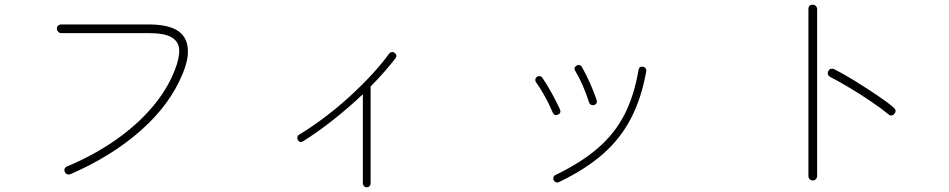

<svg xmlns="http://www.w3.org/2000/svg" viewBox="-20 -757 4040 817"><path d="M280 -16Q273 -13 266 -15.5Q259 -18 256 -25Q249 -42 266 -49Q378 -96 469.5 -159.5Q561 -223 626.5 -299.5Q692 -376 724 -459Q744 -510 742.5 -545Q741 -580 710.5 -598Q680 -616 614 -616H240Q233 -616 227.5 -622Q222 -628 222 -635Q222 -643 227.5 -648Q233 -653 240 -653H614Q731 -653 764.5 -597.5Q798 -542 758 -445Q704 -312 579.5 -202Q455 -92 280 -16Z M1541 40Q1534 40 1529 35Q1524 30 1524 23V-356Q1466 -301 1400.5 -249Q1335 -197 1270 -156Q1256 -147 1247 -162Q1244 -167 1245.5 -174Q1247 -181 1253 -184Q1306 -216 1361 -257.5Q1416 -299 1467 -345.5Q1518 -392 1561.5 -439Q1605 -486 1636 -529Q1640 -534 1647 -535.5Q1654 -537 1659 -532Q1672 -523 1663 -509Q1641 -481 1614.5 -450.5Q1588 -420 1557 -389V23Q1557 30 1552.5 35Q1548 40 1541 40Z M2358 18Q2352 21 2345.5 18.5Q2339 16 2336 10Q2333 4 2335 -2.5Q2337 -9 2343 -12Q2453 -65 2524.5 -127Q2596 -189 2637.5 -270Q2679 -351 2697 -460Q2701 -476 2716 -473Q2723 -472 2727 -466.5Q2731 -461 2730 -454Q2710 -341 2665.5 -254.5Q2621 -168 2546 -102Q2471 -36 2358 18ZM2508 -310Q2501 -308 2495 -311Q2489 -314 2487 -320Q2474 -360 2459 -394.5Q2444 -429 2428 -455Q2419 -469 2434 -478Q2439 -482 2446 -480Q2453 -478 2456 -472Q2473 -443 2490.5 -403.5Q2508 -364 2519 -331Q2523 -315 2508 -310ZM2354 -269Q2339 -263 2332 -278Q2317 -314 2298 -348Q2279 -382 2261 -407Q2257 -412 2258 -419Q2259 -426 2265 -430Q2270 -434 2277 -433Q2284 -432 2288 -426Q2307 -398 2327 -362Q2347 -326 2363 -291Q2369 -276 2354 -269Z M3438 11Q3431 11 3425.5 5.5Q3420 0 3420 -7V-718Q3420 -737 3438 -737Q3446 -737 3451.5 -731.5Q3457 -726 3457 -718V-7Q3457 0 3451.5 5.5Q3446 11 3438 11ZM3760 -271Q3731 -295 3687.5 -324.5Q3644 -354 3597.5 -382Q3551 -410 3512 -430Q3505 -434 3503 -441Q3501 -448 3505 -455Q3508 -462 3515 -464Q3522 -466 3529 -463Q3569 -443 3616.5 -413.5Q3664 -384 3709 -354Q3754 -324 3783 -299Q3797 -287 3786 -273Q3774 -259 3760 -271Z"/></svg>

Font: Zen Maru Gothic Light
Style: Regular
Weight: 300
Designer: Yoshimichi Ohira
Foundry: Positype
Version: Version 1.001